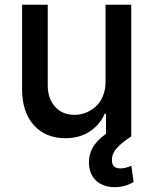

<svg xmlns="http://www.w3.org/2000/svg" viewBox="-20 -565 634 795"><path d="M417 -226.1V-545.4H523.4V0Q485.4 24.4 464.4 47.4Q443.4 70.3 443.4 97.7Q443.4 114.7 451.7 123.5Q460 132.3 479.5 132.3Q499 132.3 523.9 121.1L533.2 188.5Q497.6 210 455.6 210Q409.7 210 380.6 185.3Q351.6 160.6 348.6 116.2Q343.8 41 418.9 -10.7V-94.2H413.6Q393.6 -48.3 351.6 -20.5Q309.6 7.3 250.5 7.3Q169.4 7.3 120.4 -46.4Q71.3 -100.1 71.3 -198.7V-545.4H177.7V-211.4Q177.7 -156.2 208.3 -122.8Q238.8 -89.4 288.6 -89.4Q311.5 -89.4 334 -97.9Q356.4 -106.4 375.2 -122.6Q394 -138.7 405.5 -165.8Q417 -192.9 417 -226.1Z"/></svg>

Font: Interop Med
Style: Regular
Weight: 500
Designer: Rasmus Andersson, Google, Jang Haemin
Foundry: jhaemin
Version: Version 1.007